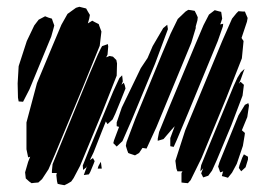

<svg xmlns="http://www.w3.org/2000/svg" viewBox="-20 -547 800 566"><path d="M274 -412 224 -289 142 -92 123 -48 104 -19 93 -9 81 -8 73 -7 66 -12 56 -21 54 -39 63 -70 69 -85 63 -83 62 -88 58 -107V-186L89 -302L134 -410L161 -474L179 -506L204 -524L214 -527L226 -524L234 -522L239 -513L245 -503L243 -492L239 -478L252 -486L259 -482L271 -476L273 -470L279 -454ZM544 -421 441 -172 412 -109 400 -111 390 -96 378 -89 363 -94 358 -96 355 -104 351 -117 353 -128 379 -197 458 -389 483 -448 504 -491 527 -513 535 -518 543 -517 554 -515 559 -505 563 -496 562 -487 557 -469V-468V-464ZM622 -426 535 -215 501 -134 492 -114 487 -115 482 -116V-121V-140L495 -175L486 -165L462 -137L445 -132V-138L449 -158L477 -227L555 -414L580 -473L596 -504L613 -517L624 -514L632 -512L633 -506L635 -492L631 -480L629 -475L638 -477L637 -469ZM693 -375 647 -258 574 -81 542 -16 534 -7 523 -8 515 -9V-15V-37L518 -42H512H503L500 -50L497 -73L526 -163L635 -426L664 -492L677 -508L683 -514L696 -513H702L704 -508L710 -494L708 -483L692 -435L698 -426ZM131 -439 67 -284 48 -247 35 -248 33 -259 32 -301 35 -352 59 -426 81 -472 94 -489 113 -499 123 -495 133 -492 136 -483 140 -472 138 -464ZM475 -461 437 -359 369 -195 341 -131 324 -115 314 -125 316 -133 331 -173 324 -175V-186L339 -230L395 -346L415 -376L430 -411L461 -464L473 -474ZM324 -324 281 -215 216 -58 197 -22 190 -12 180 -6 170 -1 159 -3 150 -5 148 -13 146 -31 148 -39V-37H139H133V-43L135 -63L162 -129L244 -329L268 -385L277 -404L281 -411L298 -417L299 -410L297 -386L293 -378L303 -382L313 -380L323 -370L325 -360ZM695 -265 662 -178 619 -75 605 -44 594 -29 579 -24 573 -36 579 -51 571 -42V-47L573 -60L594 -112L669 -294L680 -318L690 -334L701 -344L698 -336L689 -311L684 -300L689 -306L699 -297L698 -289ZM227 -31 238 -61 235 -54 225 -46 224 -59 244 -109 314 -278 332 -317 340 -325 341 -317 342 -307 338 -297 340 -299 345 -303 348 -295 350 -286 346 -276 336 -251 320 -212 312 -195 297 -181 292 -189 280 -159 256 -98 245 -75 254 -81 259 -72 256 -64 246 -40 242 -33ZM696 -117 678 -64 664 -38 652 -23 642 -26 634 -28 636 -36 638 -43 636 -41 629 -39 626 -48 623 -56 627 -69 640 -101 683 -207 702 -238 712 -243 714 -236 709 -202 693 -163 702 -155 701 -147ZM704 -54 691 -42 684 -52 686 -60 694 -82 699 -92 711 -85V-77ZM270 -57 277 -70 278 -65 280 -50H268Z"/></svg>

Font: Rubik Marker Hatch
Style: Regular
Weight: 400
Designer: Hubert and Fischer, NaN
Foundry: Hubert & Fischer, NaN
Version: Version 2.200